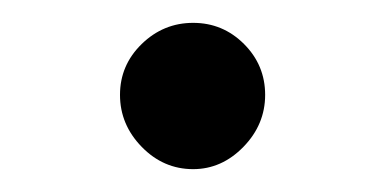

<svg xmlns="http://www.w3.org/2000/svg" viewBox="-20 -408 339 168"><path d="M85 -325Q85 -351 104 -369.5Q123 -388 149 -388Q175 -388 193.5 -369.5Q212 -351 212 -325Q212 -299 193 -279.5Q174 -260 149 -260Q123 -260 104 -279.5Q85 -299 85 -325Z"/></svg>

Font: Arvo
Style: Regular
Weight: 400
Designer: Anton Koovit (Cyrillic Expansion: Cyreal)
Foundry: Anton Koovit, Yassin Baggar
Version: Version 3.000